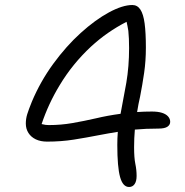

<svg xmlns="http://www.w3.org/2000/svg" viewBox="-20 -735 740 766"><path d="M495 11Q470 11 459 -29Q448 -69 448 -157Q448 -183 450 -209Q412 -203 376 -196Q325 -186 274.5 -178Q224 -170 168 -170Q142 -170 123 -179Q104 -188 93.5 -204.5Q83 -221 83 -242Q83 -261 88.5 -279Q94 -297 107 -329Q141 -410 192.5 -480.5Q244 -551 302 -603.5Q360 -656 414.5 -685.5Q469 -715 508 -715Q528 -715 540 -697Q552 -679 557 -641.5Q562 -604 562 -545Q562 -492 555 -444Q548 -396 539 -350Q532 -320 527 -288Q555 -290 586 -290Q610 -290 626 -285Q642 -280 650.5 -270.5Q659 -261 659 -249Q659 -237 648 -229.5Q637 -222 612 -222Q562 -222 518 -218Q515 -184 515 -148Q515 -105 520 -81Q525 -57 525 -33Q525 -12 517 -0.5Q509 11 495 11ZM461 -281Q472 -341 484 -405Q495 -470 495 -543Q495 -583 492 -612Q489 -631 485 -648Q407 -608 343 -549Q269 -480 218 -395Q173 -321 146 -240Q149 -239 151 -239Q161 -236 175 -236Q223 -236 269 -244Q315 -252 363 -263Q409 -274 461 -281Z"/></svg>

Font: Shantell Sans Light Light
Style: Regular
Weight: 300
Version: Version 1.008;[ac192a2d6]